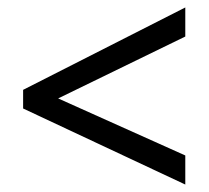

<svg xmlns="http://www.w3.org/2000/svg" viewBox="-20 -617 560 515"><path d="M477 -122V-200L136 -353L477 -519V-597L42 -376V-326Z"/></svg>

Font: Noto Sans Gujarati UI SemiCondensed
Style: Regular
Weight: 400
Width: 4
Designer: Jelle Bosma - Monotype Design Team, Universal Thirst
Foundry: Monotype Imaging Inc.
Version: Version 2.106